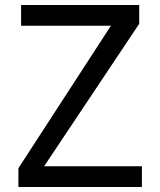

<svg xmlns="http://www.w3.org/2000/svg" viewBox="-20 -749 642 769"><path d="M53.7 -75.2 424.3 -646H64.5V-729H537.6V-653.8L156.7 -83H548.3V0H53.7Z"/></svg>

Font: Hack
Style: Regular
Weight: 400
Monospace: yes
Designer: Christopher Simpkins
Foundry: Christopher Simpkins
Version: Version 2.019; ttfautohint (v1.4.1) -l 4 -r 80 -G 350 -x 0 -